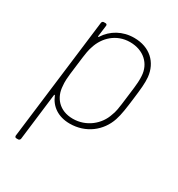

<svg xmlns="http://www.w3.org/2000/svg" viewBox="-169 -621 865 931"><g transform="rotate(30 263.5 -155.0)"><path d="M464 -377C456 -455 400 -509 312 -509C247 -509 193 -478 161 -428C159 -424 156 -425 156 -429L164 -491C165 -497 161 -501 156 -501H146C140 -501 136 -497 135 -491L51 189C51 195 54 199 60 199H70C75 199 80 195 81 189L113 -73C113 -77 116 -78 118 -74C138 -24 183 8 248 8C337 8 407 -46 433 -124C444 -157 449 -196 456 -252C463 -308 467 -345 464 -377ZM405 -134C385 -70 324 -20 249 -20C173 -20 131 -71 128 -134C126 -156 125 -168 136 -251C146 -335 149 -347 156 -367C175 -428 228 -481 305 -481C381 -481 432 -433 435 -366C436 -345 437 -333 426 -250C416 -166 413 -154 405 -134Z"/></g></svg>

Font: Barlow Thin
Style: Italic
Weight: 250
Italic angle: -7°
Designer: Jeremy Tribby
Foundry: Tribby Type
Version: Version 1.422;hotconv 1.0.109;makeotfexe 2.5.65596